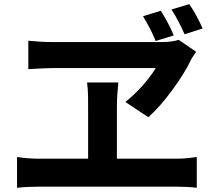

<svg xmlns="http://www.w3.org/2000/svg" viewBox="-20 -881 1040 918"><path d="M748.9 -829.7Q765.9 -802.6 782.8 -770.9Q799.6 -739.2 810.9 -711.7L724.5 -684.9Q712.1 -714.9 696.8 -744.7Q681.6 -774.4 663.8 -803.3ZM885 -861.2Q902.8 -835.6 919.7 -804.2Q936.6 -772.9 948.7 -744.8L862.4 -717.2Q848.9 -748.4 833.4 -777.9Q817.8 -807.5 799.8 -835.6ZM917.7 -633.5Q910.4 -621.8 903.4 -612Q896.5 -602.2 891.5 -591.9Q877.4 -561.1 854.5 -524.9Q831.7 -488.7 804 -450.9Q776.3 -413 747 -379.4Q717.7 -345.8 689.2 -320.6L579.6 -393.3Q611.9 -419.7 639.1 -447.4Q666.3 -475.1 688 -502.9Q709.8 -530.7 724.7 -555.6Q708.2 -555.6 670.7 -555.6Q633.1 -555.6 583.9 -555.6Q534.8 -555.6 481.2 -555.6Q427.6 -555.6 377.7 -555.6Q327.8 -555.6 289.9 -555.6Q252.1 -555.6 233.8 -555.6Q214.4 -555.6 186.1 -554.2Q157.7 -552.8 136.6 -551.6Q115.4 -550.3 115.4 -550.3V-686.3Q140.5 -683.8 170 -681.9Q199.4 -680 224.4 -680Q248.2 -680 289.4 -680Q330.7 -680 382.6 -680Q434.5 -680 489.6 -680Q544.7 -680 596.7 -680Q648.7 -680 690.6 -680Q732.6 -680 757 -680Q778.9 -680 798.7 -682.7Q818.5 -685.3 834.6 -690.5ZM538.9 -370.9Q538.9 -360.1 538.9 -336.4Q538.9 -312.7 538.9 -281.8Q538.9 -250.9 538.9 -217.8Q538.9 -184.8 538.9 -153.6Q538.9 -122.5 538.9 -98.4Q538.9 -74.2 538.9 -61.8H401.3Q401.3 -74.2 401.3 -98.4Q401.3 -122.5 401.3 -153.3Q401.3 -184 401.3 -217.1Q401.3 -250.1 401.3 -281Q401.3 -312 401.3 -336Q401.3 -360.1 401.3 -371.7Q401.3 -396.7 400.8 -426.5Q400.3 -456.2 396.2 -486.7H545.8Q542.5 -455.4 540.7 -426Q538.9 -396.6 538.9 -370.9ZM61.5 -130.2Q86.4 -126.6 112.6 -124.4Q138.9 -122.3 162.6 -122.3H825.6Q852.7 -122.3 876.9 -124.9Q901.1 -127.6 920.9 -130.2V16.8Q899.6 14 871.5 12.8Q843.3 11.5 825.6 11.5H162.6Q139.7 11.5 113.5 12.8Q87.4 14 61.5 16.8Z"/></svg>

Font: Noto Sans TC
Style: Regular
Weight: 100
Designer: Ryoko NISHIZUKA 西塚涼子 (kana, bopomofo & ideographs); Paul D. Hunt (Latin, Greek & Cyrillic); Sandoll Communications 산돌커뮤니
Foundry: Adobe
Version: Version 2.004;hotconv 1.0.118;makeotfexe 2.5.65603